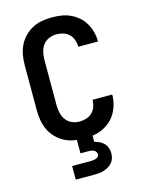

<svg xmlns="http://www.w3.org/2000/svg" viewBox="-132 -762 814 1063"><g transform="rotate(-15 275.0 -231.0)"><path d="M271 12Q243 12 214 7Q185 2 159.5 -11.5Q134 -25 113.5 -46Q93 -67 80.5 -93Q68 -119 63 -147.5Q58 -176 58 -205V-465Q58 -494 63 -522.5Q68 -551 80.5 -577Q93 -603 113.5 -624Q134 -645 159.5 -658.5Q185 -672 214 -677Q243 -682 271 -682Q299 -682 325.5 -678Q352 -674 377 -662.5Q402 -651 422.5 -633Q443 -615 456.5 -591.5Q470 -568 477 -541.5Q484 -515 484 -488V-487H371Q371 -507 364.5 -526Q358 -545 344 -559Q330 -573 310.5 -579Q291 -585 271 -585Q249 -585 228 -576Q207 -567 194 -549Q181 -531 176 -509Q171 -487 171 -465V-205Q171 -183 176 -161Q181 -139 194 -121Q207 -103 228 -94Q249 -85 271 -85Q291 -85 310.5 -91Q330 -97 344 -111Q358 -125 364.5 -144Q371 -163 371 -183H484V-182Q484 -155 477 -128.5Q470 -102 456.5 -78.5Q443 -55 422.5 -37Q402 -19 377 -7.5Q352 4 325.5 8Q299 12 271 12ZM167 220V142H275Q282 142 289.5 141Q297 140 304.5 137.5Q312 135 317 129.5Q322 124 322 116Q322 108 317.5 101.5Q313 95 306 91.5Q299 88 291 87Q283 86 275 86H230V-85H320V44Q336 48 350 55Q364 62 374.5 73Q385 84 390 99Q395 114 395 130Q395 144 391 157.5Q387 171 378 182Q369 193 356.5 200.5Q344 208 330.5 212.5Q317 217 303 218.5Q289 220 275 220Z"/></g></svg>

Font: Lode
Style: Bold
Weight: 700
Monospace: yes
Designer: Belleve Invis
Foundry: Belleve Invis
Version: Version 29.2.0; ttfautohint (v1.8.3)